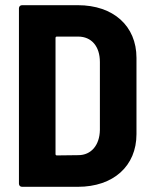

<svg xmlns="http://www.w3.org/2000/svg" viewBox="-20 -720 581 740"><path d="M65 0H280C417 0 506 -80 506 -203V-497C506 -620 417 -700 280 -700H65C58 -700 53 -695 53 -688V-12C53 -5 58 0 65 0ZM194 -126V-574C194 -577 196 -579 199 -579H281C333 -579 365 -541 365 -481V-219C364 -160 331 -122 282 -122L199 -121C196 -121 194 -123 194 -126Z"/></svg>

Font: Barlow Semi Condensed
Style: Bold
Weight: 700
Width: 4
Designer: Jeremy Tribby
Foundry: Tribby Type
Version: Version 1.422;hotconv 1.0.109;makeotfexe 2.5.65596